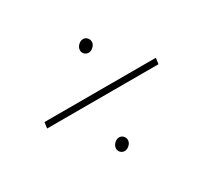

<svg xmlns="http://www.w3.org/2000/svg" viewBox="-99 -691 751 707"><g transform="rotate(-30 277.0 -337.0)"><path d="M515.6 -335H42L45.4 -360.4H519ZM291 -527.8Q292.5 -537.6 301.5 -545.9Q310.5 -554.2 320.8 -554.2Q332 -554.2 338.9 -545.4Q345.7 -536.6 344.2 -525.9Q342.8 -516.1 333.5 -508.1Q324.2 -500 314 -500Q302.7 -500.5 295.9 -508.8Q289.1 -517.1 291 -527.8ZM225.1 -147.9Q226.6 -157.7 235.6 -166Q244.6 -174.3 254.9 -174.3Q266.1 -174.3 273.2 -165.5Q280.3 -156.7 278.3 -146Q276.9 -136.2 267.6 -128.2Q258.3 -120.1 248 -120.1Q236.8 -120.6 230 -128.9Q223.1 -137.2 225.1 -147.9Z"/></g></svg>

Font: TypoPRO Roboto
Style: Italic
Weight: 250
Italic angle: -12°
Designer: Google
Version: Version 2.136; 2016